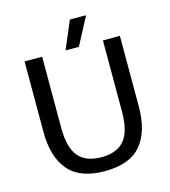

<svg xmlns="http://www.w3.org/2000/svg" viewBox="-119 -895 887 1002"><g transform="rotate(-15 325.0 -394.0)"><path d="M324.2 11.7Q190.8 11.7 128.8 -60.8Q66.7 -133.3 66.7 -269.2V-650H161.7V-265Q161.7 -160 201.2 -111.7Q240.8 -63.3 325.8 -63.3Q410.8 -63.3 450.4 -111.7Q490 -160 490 -265V-650H581.7V-269.2Q581.7 -133.3 520.4 -60.8Q459.2 11.7 324.2 11.7ZM360 -650H290V-655L351.7 -800H436.7V-795Z"/></g></svg>

Font: Familjen Grotesk Variable
Style: Regular
Weight: 400
Designer: Anders Wikstroem, Jonas Baeckman, Matilda Gysing, Kristian Moeller
Foundry: Familjen STHLM AB
Version: Version 2.000